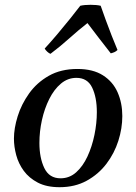

<svg xmlns="http://www.w3.org/2000/svg" viewBox="-20 -767 567 799"><path d="M489 -284Q489 -233 472.5 -181Q456 -129 423 -85.5Q390 -42 341 -15Q292 12 228 12Q174 12 137.5 -7Q101 -26 79 -56Q57 -86 47.5 -121.5Q38 -157 38 -190Q38 -233 53.5 -283Q69 -333 101 -378Q133 -423 183 -451.5Q233 -480 302 -480Q367 -480 408.5 -453.5Q450 -427 469.5 -382.5Q489 -338 489 -284ZM383 -300Q383 -362 363.5 -402.5Q344 -443 298 -443Q262 -443 233.5 -419Q205 -395 185 -355Q165 -315 154.5 -267.5Q144 -220 144 -172Q144 -110 164.5 -67.5Q185 -25 232 -25Q269 -25 297 -50Q325 -75 344 -116Q363 -157 373 -205.5Q383 -254 383 -300ZM469 -559Q463 -553 456 -550Q449 -547 441 -545Q416 -577 390.5 -610Q365 -643 344 -671Q308 -643 269 -608Q230 -573 190 -543Q184 -545 176.5 -552Q169 -559 166 -565Q190 -591 218 -624Q246 -657 272 -689.5Q298 -722 314 -743Q331 -747 357 -747Q383 -747 399 -743Q408 -717 420 -684Q432 -651 445 -618Q458 -585 469 -559Z"/></svg>

Font: Tiro Kannada
Style: Italic
Weight: 400
Italic angle: -11°
Designer: Kannada: John Hudson & Fiona Ross, assisted by Kaja Sojewska. Latin: John Hudson with Paul Hanslow, assisted by Kaja Soj
Foundry: Tiro Typeworks Ltd.
Version: Version 1.52